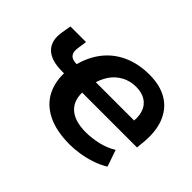

<svg xmlns="http://www.w3.org/2000/svg" viewBox="-105 -725 948 948"><g transform="rotate(45 368.5 -251.5)"><path d="M447 10Q352 10 290.5 -21Q229 -52 201.5 -107Q174 -162 179 -234L189 -219H165Q86 -219 51.5 -255Q17 -291 29 -357L37 -405H146L139 -356Q134 -326 146.5 -310.5Q159 -295 193 -295H212L186 -276Q202 -350 241.5 -403Q281 -456 342 -484.5Q403 -513 482 -513Q558 -513 609 -481.5Q660 -450 682.5 -390Q705 -330 695 -245L692 -215H295L310 -232Q303 -162 342 -125.5Q381 -89 460 -89Q500 -89 544.5 -99Q589 -109 626 -132L656 -45Q625 -26 589.5 -14Q554 -2 517.5 4Q481 10 447 10ZM477 -424Q437 -424 403 -406Q369 -388 347 -355.5Q325 -323 316 -281L309 -299H604L585 -277Q593 -324 582.5 -356.5Q572 -389 545 -406.5Q518 -424 477 -424Z"/></g></svg>

Font: Nunito Sans 6pt
Style: Bold Italic
Weight: 700
Italic angle: -9°
Version: Version 3.101;gftools[0.9.27]